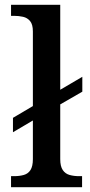

<svg xmlns="http://www.w3.org/2000/svg" viewBox="-20 -780 373 800"><path d="M26 0V-46H39Q61 -46 79 -51Q97 -56 107 -71.5Q117 -87 117 -117V-278L34 -229V-289L117 -338V-649Q117 -678 105.5 -692Q94 -706 76 -710Q58 -714 39 -714H26V-760H231V-406L323 -460V-398L231 -345V-117Q231 -87 241.5 -71.5Q252 -56 270 -51Q288 -46 309 -46H322V0Z"/></svg>

Font: Noto Rashi Hebrew Medium
Style: Regular
Weight: 500
Version: Version 1.006